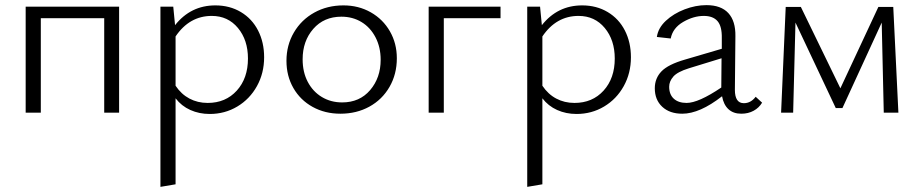

<svg xmlns="http://www.w3.org/2000/svg" viewBox="-20 -439 3601 748"><path d="M444 0H386V-368H139V0H80V-413H444Z M1009 -216Q1009 -154 981 -103.5Q953 -53 904.5 -24Q856 5 797 5Q756 5 721.5 -10.5Q687 -26 664 -56V279L605 289V-413H655L662 -341Q723 -418 819 -418Q875 -418 918.5 -392Q962 -366 985.5 -320Q1009 -274 1009 -216ZM946 -211Q946 -283 907 -330Q868 -377 805 -377Q718 -377 664 -297V-105Q686 -72 718 -55Q750 -38 789 -38Q859 -38 902.5 -86Q946 -134 946 -211Z M1096 -202Q1096 -263 1125 -312.5Q1154 -362 1204.5 -390Q1255 -418 1318 -418Q1377 -418 1424.5 -391Q1472 -364 1499 -317Q1526 -270 1526 -212Q1526 -150 1497.5 -100.5Q1469 -51 1419 -23.5Q1369 4 1306 4Q1246 4 1198 -22.5Q1150 -49 1123 -96Q1096 -143 1096 -202ZM1463 -206Q1463 -255 1443 -293.5Q1423 -332 1388.5 -353Q1354 -374 1310 -374Q1242 -374 1200.5 -326.5Q1159 -279 1159 -208Q1159 -158 1179 -120Q1199 -82 1234 -61Q1269 -40 1313 -40Q1381 -40 1422 -88Q1463 -136 1463 -206Z M1930 -368H1709V0H1650V-413H1930Z M2438 -216Q2438 -154 2410 -103.5Q2382 -53 2333.5 -24Q2285 5 2226 5Q2185 5 2150.5 -10.5Q2116 -26 2093 -56V279L2034 289V-413H2084L2091 -341Q2152 -418 2248 -418Q2304 -418 2347.5 -392Q2391 -366 2414.5 -320Q2438 -274 2438 -216ZM2375 -211Q2375 -283 2336 -330Q2297 -377 2234 -377Q2147 -377 2093 -297V-105Q2115 -72 2147 -55Q2179 -38 2218 -38Q2288 -38 2331.5 -86Q2375 -134 2375 -211Z M2949 -39Q2937 -19 2916 -7.5Q2895 4 2868 4Q2837 4 2818 -13.5Q2799 -31 2793 -64Q2706 4 2638 4Q2589 4 2560 -23Q2531 -50 2531 -95Q2531 -134 2557 -161Q2583 -188 2649 -207L2792 -249V-290Q2793 -336 2775.5 -356.5Q2758 -377 2722 -377Q2682 -377 2641.5 -353.5Q2601 -330 2593 -289L2539 -295Q2544 -330 2574 -358Q2604 -386 2647 -402.5Q2690 -419 2732 -419Q2789 -419 2817.5 -388Q2846 -357 2845 -298L2843 -89Q2843 -37 2878 -37Q2905 -37 2924 -62ZM2655 -38Q2701 -38 2790 -98L2791 -212L2664 -173Q2619 -159 2603 -140.5Q2587 -122 2587 -101Q2587 -71 2605 -54.5Q2623 -38 2655 -38Z M3423 0 3415 -351 3262 -18H3236L3079 -351L3070 0H3023L3041 -412H3100L3254 -95L3402 -412H3460L3480 0Z"/></svg>

Font: Isabella Sans
Style: Regular
Weight: 400
Designer: Original fonts by Christian Thalmann (Catharsis Fonts), Modifications by Cristiano Sobral
Version: Version 0.002;July 12, 2020;FontCreator 13.0.0.2655 64-bit; 